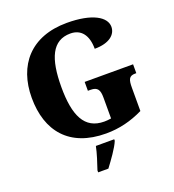

<svg xmlns="http://www.w3.org/2000/svg" viewBox="-164 -851 1090 1200"><g transform="rotate(-20 380.5 -251.5)"><path d="M413 10C501 10 581 -10 661 -49V-203C661 -258 669 -280 710 -280H718V-339H396V-280H414C460 -280 473 -258 473 -207V-68C455 -65 440 -64 427 -64C296 -64 248 -169 248 -358C248 -548 294 -654 415 -654C485 -654 526 -604 526 -512C626 -512 671 -556 671 -606C671 -671 585 -724 417 -724C176 -724 51 -574 51 -358C51 -137 169 10 413 10ZM282 208V221H350C383 177 430 113 447 71V61H325C317 103 295 170 282 208Z"/></g></svg>

Font: Noto Serif Sinhala SemiCondensed Black
Style: Regular
Weight: 900
Width: 4
Designer: Jelle Bosma - Monotype Design Team
Foundry: Monotype Imaging Inc.
Version: Version 2.007